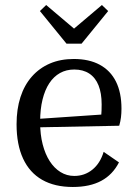

<svg xmlns="http://www.w3.org/2000/svg" viewBox="-20 -735 550 765"><path d="M270 10Q198 10 148 -18.5Q98 -47 72 -103Q46 -159 46 -240Q46 -300 61.5 -348Q77 -396 107 -430Q137 -464 179 -482Q221 -500 274 -500Q335 -500 377.5 -477Q420 -454 442 -410Q464 -366 464 -302Q464 -284 462 -267.5Q460 -251 455 -234L98 -227V-259L421 -281L376 -243Q382 -263 383.5 -277Q385 -291 385 -319Q385 -364 372.5 -395Q360 -426 335.5 -442Q311 -458 276 -458Q244 -458 219 -444Q194 -430 176.5 -403.5Q159 -377 149.5 -338.5Q140 -300 140 -252V-246Q140 -199 150 -160Q160 -121 178 -93Q196 -65 221 -49.5Q246 -34 276 -34Q317 -34 348 -59Q379 -84 393 -130L454 -88Q429 -39 383.5 -14.5Q338 10 270 10ZM245 -561 139 -691 164 -715 275 -621 386 -715 411 -691 305 -561Z"/></svg>

Font: Sutasoma
Style: Regular
Weight: 400
Designer: Izhar Fathurrohim, Akbar Rohmanto, Arusyal Khofiqoini
Foundry: Kiwari Kolektiv
Version: Version 1.102